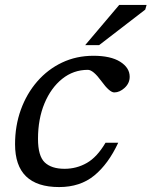

<svg xmlns="http://www.w3.org/2000/svg" viewBox="-20 -748 614 778"><path d="M336 -465Q277.5 -465 232 -428.5Q186.5 -392 160.2 -329Q134 -266 134 -185.5Q134 -116 161.2 -90Q188.5 -64 241.5 -64Q290.5 -64 332 -87.8Q373.5 -111.5 407.5 -169.5H459Q419 -83.5 362 -36.8Q305 10 219.5 10Q41 10 41 -163.5Q41 -238.5 64.5 -303.5Q88 -368.5 130.8 -417.8Q173.5 -467 231.5 -494.5Q289.5 -522 358.5 -522Q428.5 -522 467 -497.8Q505.5 -473.5 505.5 -437Q505.5 -411 485.2 -392.2Q465 -373.5 443 -373.5Q424 -373.5 391 -419Q357.5 -465 336 -465ZM325 -565 463 -728H574L568.5 -709L381.5 -565Z"/></svg>

Font: Newsreader Caption
Style: Italic
Weight: 400
Italic angle: -17°
Designer: Hugues Gentile
Foundry: Production Type
Version: Version 1.001